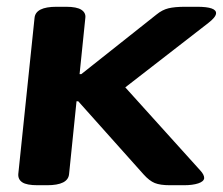

<svg xmlns="http://www.w3.org/2000/svg" viewBox="-20 -545 658 567"><path d="M91 2Q59 2 46 -6.5Q33 -15 34 -31L82 -492Q85 -525 147 -525H175Q207 -525 220.5 -516Q234 -507 232 -492L215 -326H220L442 -502Q459 -516 477.5 -520.5Q496 -525 527 -525H562Q620 -525 618 -505Q617 -494 595 -477L350 -287L572 -41Q583 -29 583 -19Q582 -9 565.5 -3.5Q549 2 523 2H482Q453 2 437 -4.5Q421 -11 404 -30L211 -246H206L184 -31Q181 2 119 2Z"/></svg>

Font: Asap Expanded Expanded Regular
Style: Bold Italic
Weight: 700
Width: 7
Italic angle: -6°
Designer: Pablo Cosgaya
Foundry: Omnibus-Type
Version: Version 3.001; ttfautohint (v1.8.4.7-5d5b)